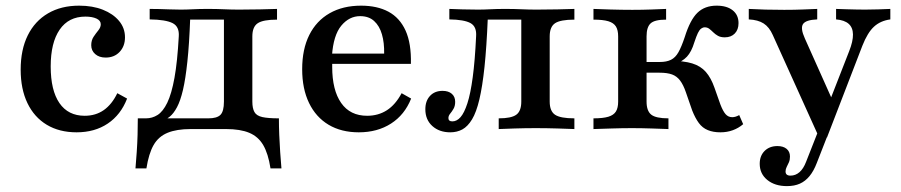

<svg xmlns="http://www.w3.org/2000/svg" viewBox="-20 -447 3121 665"><path d="M245.2 11.3Q185.5 11.3 141.9 -14.9Q98.4 -41.1 75 -89.9Q51.6 -138.7 51.6 -205.6Q51.6 -275 76.2 -324.6Q100.8 -374.2 146.4 -400.8Q191.9 -427.4 254 -427.4Q300.8 -427.4 336.3 -413.3Q371.8 -399.2 392.3 -374.6Q412.9 -350 412.9 -317.7Q412.9 -287.1 394.4 -267.3Q375.8 -247.6 346 -247.6Q323.4 -247.6 309.7 -259.7Q296 -271.8 296 -290.3Q296 -307.3 304 -319.4Q312.1 -331.5 320.6 -341.9Q329 -352.4 329 -362.9Q329 -375.8 314.1 -382.7Q299.2 -389.5 275.8 -389.5Q217.7 -389.5 186.7 -344.4Q155.6 -299.2 155.6 -216.9Q155.6 -133.9 185.9 -89.9Q216.1 -46 273.4 -46Q311.3 -46 339.5 -65.7Q367.7 -85.5 386.3 -124.2L420.2 -105.6Q398.4 -49.2 353.2 -19Q308.1 11.3 245.2 11.3Z M449.2 136.3Q451.6 108.9 453.6 79.4Q455.6 50 456.5 20.2Q457.3 -9.7 457.3 -37.1H701.6Q731.5 -37.1 743.5 -49.2Q755.6 -61.3 755.6 -95.2V-381.5L758.9 -379H633.9L638.7 -382.3Q635.5 -294.4 629 -233.9Q622.6 -173.4 613.7 -135.5Q604.8 -97.6 593.1 -75.8Q581.5 -54 568.1 -43.1Q554.8 -32.3 539.5 -27.4L485.5 -37.1Q507.3 -37.1 525.8 -48.8Q544.4 -60.5 559.3 -91.1Q574.2 -121.8 584.3 -177.4Q594.4 -233.1 599.2 -321Q601.6 -354.8 577.8 -366.9Q554 -379 498.4 -379.8V-416.1Q512.1 -416.1 529.8 -415.7Q547.6 -415.3 567.3 -414.5Q587.1 -413.7 605.6 -413.7Q625.8 -413.7 648 -414.9Q670.2 -416.1 699.2 -416.1Q730.6 -416.1 756 -414.9Q781.5 -413.7 808.1 -413.7Q843.5 -413.7 881 -414.5Q918.5 -415.3 939.5 -416.1V-379Q891.1 -379 872.6 -366.5Q854 -354 854 -321V-95.2Q854 -71.8 861.3 -58.9Q868.5 -46 888.7 -41.5Q908.9 -37.1 946 -37.1Q946 -9.7 947.2 20.2Q948.4 50 950.4 79.4Q952.4 108.9 954.8 136.3H916.9Q908.9 84.7 891.5 55.2Q874.2 25.8 843.1 12.9Q812.1 0 762.9 0H640.3Q591.9 0 560.5 12.9Q529 25.8 512.1 55.2Q495.2 84.7 487.1 136.3Z M1222.6 11.3Q1162.1 11.3 1118.1 -14.9Q1074.2 -41.1 1050.4 -90.3Q1026.6 -139.5 1026.6 -207.3Q1026.6 -276.6 1051.2 -325.8Q1075.8 -375 1121.8 -401.2Q1167.7 -427.4 1230.6 -427.4Q1286.3 -427.4 1325.4 -406.5Q1364.5 -385.5 1384.7 -341.1Q1404.8 -296.8 1403.2 -225.8H1095.2L1093.5 -261.3H1310.5Q1311.3 -299.2 1302.8 -328.2Q1294.4 -357.3 1275.8 -374.2Q1257.3 -391.1 1227.4 -391.1Q1189.5 -391.1 1162.1 -358.1Q1134.7 -325 1129.8 -254L1131.5 -250.8Q1130.6 -243.5 1130.6 -234.7Q1130.6 -225.8 1130.6 -215.3Q1130.6 -134.7 1161.7 -90.3Q1192.7 -46 1251.6 -46Q1290.3 -46 1320.2 -65.3Q1350 -84.7 1371 -124.2L1404 -105.6Q1381.5 -49.2 1334.3 -19Q1287.1 11.3 1222.6 11.3Z M1539.5 11.3Q1501.6 11.3 1477.4 -10.5Q1453.2 -32.3 1453.2 -68.5Q1453.2 -97.6 1469.4 -114.9Q1485.5 -132.3 1512.9 -132.3Q1533.1 -132.3 1544.8 -122.2Q1556.5 -112.1 1556.5 -94.4Q1556.5 -79.8 1550.8 -70.2Q1545.2 -60.5 1539.1 -53.2Q1533.1 -46 1533.1 -37.9Q1533.1 -26.6 1546.8 -26.6Q1562.1 -26.6 1575 -41.1Q1587.9 -55.6 1598.8 -89.1Q1609.7 -122.6 1617.3 -179.4Q1625 -236.3 1629 -321Q1631.5 -354.8 1609.7 -366.9Q1587.9 -379 1536.3 -379.8V-416.1Q1554.8 -415.3 1581.9 -414.5Q1608.9 -413.7 1635.5 -413.7Q1655.6 -413.7 1678.2 -414.9Q1700.8 -416.1 1729 -416.1Q1760.5 -416.1 1786.3 -414.9Q1812.1 -413.7 1837.9 -413.7Q1873.4 -413.7 1910.9 -414.5Q1948.4 -415.3 1969.4 -416.1V-379Q1921 -379 1902.4 -366.5Q1883.9 -354 1883.9 -321V-95.2Q1883.9 -62.1 1902.4 -49.6Q1921 -37.1 1969.4 -37.1V0Q1950 -0.8 1911.7 -2Q1873.4 -3.2 1835.5 -3.2Q1798.4 -3.2 1761.7 -2Q1725 -0.8 1707.3 0V-37.1Q1750.8 -37.1 1768.1 -49.6Q1785.5 -62.1 1785.5 -95.2V-381.5L1788.7 -379H1663.7L1669.4 -382.3Q1665.3 -283.9 1658.1 -215.3Q1650.8 -146.8 1640.3 -102.4Q1629.8 -58.1 1614.9 -33.5Q1600 -8.9 1581.5 1.2Q1562.9 11.3 1539.5 11.3Z M2475 11.3Q2450 11.3 2431.5 3.6Q2412.9 -4 2400.4 -21Q2387.9 -37.9 2377.4 -64.5L2355.6 -127.4Q2346.8 -153.2 2335.5 -168.1Q2324.2 -183.1 2307.7 -189.1Q2291.1 -195.2 2264.5 -195.2H2207.3V-232.3H2265.3Q2288.7 -232.3 2304 -239.9Q2319.4 -247.6 2329.8 -266.1Q2340.3 -284.7 2351.6 -318.5Q2370.2 -378.2 2395.6 -402.8Q2421 -427.4 2462.1 -427.4Q2497.6 -427.4 2517.7 -411.3Q2537.9 -395.2 2537.9 -366.9Q2537.9 -344.4 2525 -331Q2512.1 -317.7 2490.3 -317.7Q2475.8 -317.7 2466.5 -323Q2457.3 -328.2 2450.4 -335.1Q2443.5 -341.9 2436.7 -347.2Q2429.8 -352.4 2421 -352.4Q2414.5 -352.4 2408.5 -348Q2402.4 -343.5 2397.2 -332.7Q2391.9 -321.8 2384.7 -300Q2375 -267.7 2359.3 -250.8Q2343.5 -233.9 2316.1 -224.2L2302.4 -236.3Q2348.4 -236.3 2377.4 -227.4Q2406.5 -218.5 2424.6 -198Q2442.7 -177.4 2454.8 -142.7L2475 -85.5Q2483.9 -62.1 2493.1 -51.6Q2502.4 -41.1 2516.1 -41.1Q2527.4 -41.1 2540.3 -48.4L2554 -16.9Q2537.9 -3.2 2518.1 4Q2498.4 11.3 2475 11.3ZM2035.5 0V-37.1Q2068.5 -37.1 2087.1 -42.7Q2105.6 -48.4 2113.3 -60.9Q2121 -73.4 2121 -95.2V-321Q2121 -342.7 2113.3 -355.2Q2105.6 -367.7 2087.1 -373.4Q2068.5 -379 2035.5 -379V-416.1Q2054.8 -415.3 2093.5 -414.1Q2132.3 -412.9 2170.2 -412.9Q2204.8 -412.9 2236.3 -414.1Q2267.7 -415.3 2287.1 -416.1V-379Q2247.6 -379 2233.5 -366.1Q2219.4 -353.2 2219.4 -321V-95.2Q2219.4 -62.9 2235.5 -50Q2251.6 -37.1 2295.2 -37.1V0Q2272.6 -0.8 2237.5 -2Q2202.4 -3.2 2168.5 -3.2Q2134.7 -3.2 2098.4 -2Q2062.1 -0.8 2035.5 0Z M2816.9 29 2656.5 -325.8Q2644.4 -353.2 2625 -365.7Q2605.6 -378.2 2573.4 -379.8V-416.1Q2603.2 -414.5 2631.5 -413.7Q2659.7 -412.9 2696 -412.9Q2733.1 -412.9 2760.1 -414.1Q2787.1 -415.3 2810.5 -416.1V-379.8Q2771 -378.2 2761.3 -363.7Q2751.6 -349.2 2767.7 -313.7L2866.9 -91.9L2849.2 -85.5L2921 -269.4Q2934.7 -304 2934.3 -327.8Q2933.9 -351.6 2919.4 -364.5Q2904.8 -377.4 2875.8 -379.8V-416.1Q2896 -415.3 2912.5 -414.9Q2929 -414.5 2944.4 -414.1Q2959.7 -413.7 2975.8 -413.7Q2997.6 -413.7 3021.8 -414.5Q3046 -415.3 3063.7 -416.1V-379.8Q3029 -375 3006.9 -354.4Q2984.7 -333.9 2966.9 -288.7L2844.4 29ZM2705.6 197.6Q2663.7 197.6 2637.5 176.2Q2611.3 154.8 2611.3 120.2Q2611.3 92.7 2628.2 75.8Q2645.2 58.9 2672.6 58.9Q2692.7 58.9 2704.4 68.5Q2716.1 78.2 2716.1 95.2Q2716.1 106.5 2712.5 114.9Q2708.9 123.4 2704.8 131Q2700.8 138.7 2700.8 146.8Q2700.8 161.3 2717.7 161.3Q2735.5 161.3 2749.2 149.2Q2762.9 137.1 2771.8 113.7L2824.2 -19.4L2856.5 -4L2808.9 117.7Q2798.4 145.2 2783.9 162.9Q2769.4 180.6 2750.4 189.1Q2731.5 197.6 2705.6 197.6Z"/></svg>

Font: Playfair 9pt SemiBold
Style: Regular
Weight: 600
Designer: Claus Eggers Sørensen
Foundry: Claus Eggers Sørensen
Version: Version 2.001;gftools[0.9.30]